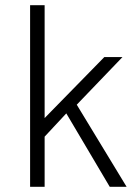

<svg xmlns="http://www.w3.org/2000/svg" viewBox="-20 -720 523 740"><path d="M107 -145V-219L382 -500H452L261 -301L243 -291ZM96 0V-700H152V0ZM403 0 229 -294 267 -331 468 0Z"/></svg>

Font: Inclusive Sans Light
Style: Regular
Weight: 300
Designer: Olivia King
Foundry: Olivia King
Version: Version 2.004